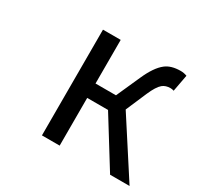

<svg xmlns="http://www.w3.org/2000/svg" viewBox="-124 -706 882 854"><g transform="rotate(30 317.0 -278.5)"><path d="M449 -286 634 0H534L382 -245H275V0H184V-543H275V-319H380L434 -440Q464 -508 499 -535Q527 -557 576 -557Q592 -557 608 -551L592 -465Q583 -468 574 -468Q550 -468 534 -455Q515 -439 495 -393Z"/></g></svg>

Font: Source Han Sans Regular
Style: Regular
Weight: 400
Designer: Ryoko NISHIZUKA  (kana & ideographs); Paul D. Hunt (Latin, Greek & Cyrillic); Wenlong ZHANG  (bopomofo); Sandoll Communi
Foundry: Adobe Systems Incorporated
Version: Version 1.00 January 18, 2024, initial release